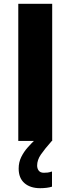

<svg xmlns="http://www.w3.org/2000/svg" viewBox="-20 -740 370 1008"><path d="M76 -720H254V0H76ZM78 145Q78 112 91.5 84.5Q105 57 125.5 34Q146 11 166 -8L252 0Q214 43 194.5 71.5Q175 100 175 129Q175 145 183.5 156Q192 167 210 167Q220 167 229.5 166Q239 165 250 161H253V240Q241 244 224.5 246Q208 248 191 248Q139 248 108.5 221.5Q78 195 78 145Z"/></svg>

Font: Kufam
Style: Bold
Weight: 700
Designer: Wael Morcos, Artur Schmal
Foundry: Original Type
Version: Version 1.300; ttfautohint (v1.8.3)